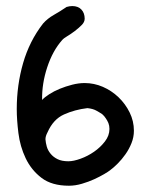

<svg xmlns="http://www.w3.org/2000/svg" viewBox="-20 -587 478 621"><path d="M195.3 -564.5Q205.1 -567.4 213.9 -567.4Q232.4 -567.4 243.2 -556.2Q253.9 -544.9 253.9 -526.4Q253.9 -515.6 244.1 -505.9Q234.4 -496.1 222.2 -486.8Q210 -477.5 197.8 -470.2Q185.5 -462.9 180.7 -457Q150.4 -422.9 132.8 -369.6Q115.2 -316.4 116.2 -263.7Q124 -272.5 139.2 -282.2Q154.3 -292 173.3 -299.8Q192.4 -307.6 213.4 -313Q234.4 -318.4 253.9 -318.4Q284.2 -318.4 312.5 -306.2Q340.8 -293.9 363.3 -272.5Q385.7 -251 399.4 -223.1Q413.1 -195.3 413.1 -164.1Q413.1 -143.6 405.3 -124Q397.5 -104.5 385.7 -87.9Q374 -71.3 360.8 -58.1Q347.7 -44.9 336.9 -37.1Q331.1 -32.2 316.9 -23.9Q302.7 -15.6 284.7 -7.3Q266.6 1 245.1 7.3Q223.6 13.7 203.1 13.7Q147.5 13.7 114.3 -11.7Q81.1 -37.1 63 -75.2Q44.9 -113.3 39.6 -156.2Q34.2 -199.2 34.2 -234.4Q34.2 -311.5 54.7 -382.8Q75.2 -454.1 119.1 -510.7Q133.8 -527.3 153.8 -538.6Q173.8 -549.8 195.3 -564.5ZM127 -136.7Q127.9 -125 131.3 -112.8Q134.8 -100.6 143.6 -89.8Q152.3 -79.1 166 -72.3Q179.7 -65.4 201.2 -65.4Q217.8 -65.4 240.7 -73.7Q263.7 -82 284.2 -96.2Q304.7 -110.4 319.3 -129.4Q334 -148.4 334 -169.9Q334 -180.7 330.6 -189Q327.1 -197.3 322.3 -204.1Q317.4 -211.9 310.5 -217.8Q301.8 -223.6 291 -229.5Q280.3 -235.4 262.7 -237.3Q221.7 -232.4 187 -216.8Q152.3 -201.2 133.8 -159.2Q127 -146.5 127 -136.7Z"/></svg>

Font: Single Day
Style: Regular
Weight: 400
Designer: DXKorea
Foundry: DXKorea
Version: Version 1.00